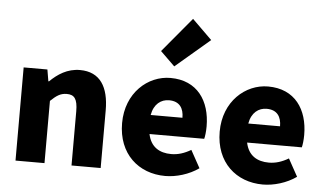

<svg xmlns="http://www.w3.org/2000/svg" viewBox="-60 -1053 1971 1168"><g transform="rotate(5 925.0 -469.5)"><path d="M72 0H249V-380C284 -413 308 -431 348 -431C393 -431 414 -408 414 -330V0H592V-352C592 -494 539 -583 415 -583C338 -583 280 -544 233 -498H229L217 -569H72Z M987 14C1054 14 1132 -9 1191 -51L1132 -158C1091 -134 1053 -122 1012 -122C940 -122 886 -154 870 -232H1204C1208 -245 1212 -277 1212 -308C1212 -464 1132 -583 968 -583C830 -583 698 -469 698 -284C698 -96 824 14 987 14ZM867 -348C879 -416 922 -447 971 -447C1036 -447 1061 -405 1061 -348ZM984 -655 1194 -834 1073 -953 896 -741Z M1583 14C1650 14 1728 -9 1787 -51L1728 -158C1687 -134 1649 -122 1608 -122C1536 -122 1482 -154 1466 -232H1800C1804 -245 1808 -277 1808 -308C1808 -464 1728 -583 1564 -583C1426 -583 1294 -469 1294 -284C1294 -96 1420 14 1583 14ZM1463 -348C1475 -416 1518 -447 1567 -447C1632 -447 1657 -405 1657 -348Z"/></g></svg>

Font: Noto Sans CJK Black
Style: Bold
Weight: 900
Designer: Ryoko NISHIZUKA (kana & ideographs); Paul D. Hunt (Latin, Greek & Cyrillic); Wenlong ZHANG (bopomofo); Sandoll Communica
Foundry: Adobe Systems Incorporated
Version: Version 1.000;PS 1;hotconv 1.0.78;makeotf.lib2.5.61930